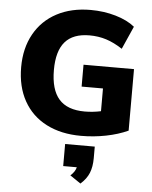

<svg xmlns="http://www.w3.org/2000/svg" viewBox="-64 -773 879 1110"><g transform="rotate(5 375.5 -218.5)"><path d="M696 -402V-45Q639 -19 568.5 -5Q498 9 424 9Q308 9 222.5 -35Q137 -79 91 -161.5Q45 -244 45 -357Q45 -467 91 -549.5Q137 -632 221 -676.5Q305 -721 417 -721Q494 -721 562.5 -701Q631 -681 674 -646L615 -513Q566 -545 520.5 -559.5Q475 -574 423 -574Q328 -574 281.5 -520.5Q235 -467 235 -357Q235 -243 283.5 -188Q332 -133 433 -133Q480 -133 527 -143V-275H403V-402ZM509 64V131Q509 181 494.5 217Q480 253 445 284L383 242Q410 218 416 192H337V64Z"/></g></svg>

Font: Muli Black
Style: Regular
Weight: 900
Designer: Vernon Adams
Foundry: Vernon Adams
Version: Version 2.001